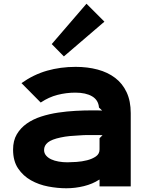

<svg xmlns="http://www.w3.org/2000/svg" viewBox="-20 -997 798 1028"><path d="M539 -881 322 -695 257 -761 443 -977ZM680 -391V1H513V-35H511Q476 -12 429.5 -0.5Q383 11 335 11Q288 11 238 1.5Q188 -8 146 -31.5Q104 -55 77 -95Q50 -135 50 -196Q50 -244 70 -278Q90 -312 123.5 -335.5Q157 -359 200.5 -373Q244 -387 291 -394Q338 -401 384.5 -403.5Q431 -406 471 -406Q473 -406 481 -406Q489 -406 498.5 -406Q508 -406 516.5 -405.5Q525 -405 527 -405L510 -421Q507 -461 473.5 -481Q440 -501 383 -501Q335 -501 288 -489Q241 -477 198 -448L95 -552Q160 -598 232 -618.5Q304 -639 385 -639Q449 -639 503 -624.5Q557 -610 596.5 -580Q636 -550 658 -503Q680 -456 680 -391ZM529 -273Q527 -273 521 -273.5Q515 -274 509 -274Q503 -274 497.5 -274Q492 -274 491 -274Q471 -274 450.5 -274Q430 -274 404 -272Q379 -271 353.5 -268.5Q328 -266 305 -261Q257 -251 236.5 -234.5Q216 -218 216 -194Q216 -177 226.5 -164.5Q237 -152 254 -144Q271 -136 294 -132Q317 -128 341 -128Q360 -128 389.5 -130Q419 -132 446.5 -139Q474 -146 493.5 -159.5Q513 -173 513 -197V-257Z"/></svg>

Font: TypoPRO Sinkin Sans
Style: 700 Bold
Weight: 700
Designer: Keith Bates
Foundry: K-Type
Version: Sinkin Sans (version 1.0)  by Keith Bates   •   © 2014   www